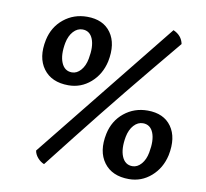

<svg xmlns="http://www.w3.org/2000/svg" viewBox="-78 -770 924 863"><g transform="rotate(10 384.5 -338.0)"><path d="M177 9Q160.3 2.5 147.1 -12.7Q133.9 -28 131.4 -45.1L645.7 -685Q684.6 -667.9 692.2 -629.9Q631.7 -556.9 579.7 -494.2Q527.7 -431.5 480.3 -373.1Q432.8 -314.7 385.9 -256Q339 -197.4 288 -132.5Q237 -67.5 177 9ZM563.9 9Q486.7 9 449.4 -41.5Q412 -92 429.1 -174Q442.1 -235 487.7 -272Q533.4 -309 594.5 -309Q668.2 -309 703.3 -259.5Q738.4 -210 721.9 -128Q708.3 -67 664.7 -29Q621.1 9 563.9 9ZM569.5 -50.8Q591.8 -50.8 609.7 -71.1Q627.6 -91.4 633.6 -124.5Q644.5 -181.2 630.9 -215.2Q617.2 -249.2 583.5 -249.2Q560.1 -249.2 541.9 -229.2Q523.8 -209.1 517.3 -176Q506.9 -119.8 521.3 -85.3Q535.7 -50.8 569.5 -50.8ZM223 -359Q145.8 -359 108.5 -409.5Q71.1 -460 88.2 -542Q101.2 -603 146.8 -640Q192.5 -677 253.6 -677Q327.3 -677 362.4 -627.5Q397.5 -578 381 -496Q367.4 -435 323.8 -397Q280.2 -359 223 -359ZM228.6 -418.8Q251 -418.8 268.8 -439.1Q286.7 -459.4 292.7 -492.5Q303.6 -549.2 290 -583.2Q276.3 -617.2 242.6 -617.2Q219.2 -617.2 201 -597.2Q182.9 -577.1 176.4 -544Q166 -487.8 180.4 -453.3Q194.8 -418.8 228.6 -418.8Z"/></g></svg>

Font: Vollkorn
Style: Italic
Weight: 400
Italic angle: -11°
Designer: Friedrich Althausen
Foundry: Friedrich Althausen
Version: Version 5.001